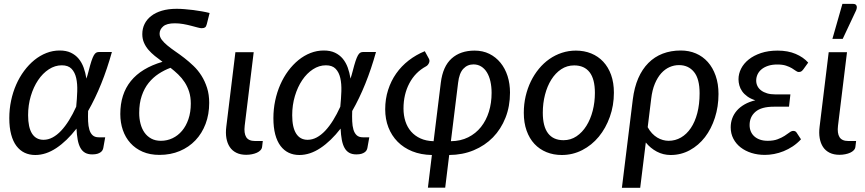

<svg xmlns="http://www.w3.org/2000/svg" viewBox="-20 -768 4327 960"><path d="M496.5 -28.5Q495.5 -23 492.5 -17.2Q489.5 -11.5 483 -6.8Q476.5 -2 466.5 1Q456.5 4 441 4Q420 4 405.5 -4.2Q391 -12.5 382 -28.8Q373 -45 368.5 -69.2Q364 -93.5 362.5 -125Q314 -62.5 261.8 -27.8Q209.5 7 156.5 7Q127 7 103.2 -4.2Q79.5 -15.5 62.2 -38.2Q45 -61 35.8 -95.8Q26.5 -130.5 26.5 -177.5Q26.5 -222.5 35.5 -265Q44.5 -307.5 61 -345Q77.5 -382.5 100.8 -413.8Q124 -445 152 -467.8Q180 -490.5 212 -503Q244 -515.5 278.5 -515.5Q311 -515.5 334.2 -504.5Q357.5 -493.5 373.2 -474.5Q389 -455.5 398.2 -430Q407.5 -404.5 412 -375Q415 -384 417.8 -393.2Q420.5 -402.5 423 -412.5Q431 -444 437.2 -462.8Q443.5 -481.5 449.2 -491.5Q455 -501.5 461.2 -504.8Q467.5 -508 475 -508H539.5Q516 -423.5 486 -349.2Q456 -275 420.5 -213Q419.5 -185.5 420.5 -161.5Q421.5 -137.5 426.8 -119.8Q432 -102 443 -91.8Q454 -81.5 474 -81.5H506ZM197.5 -69Q221 -69 243 -80.8Q265 -92.5 285.5 -114.2Q306 -136 325 -166.5Q344 -197 361 -234.5Q365 -274 366.2 -311.5Q367.5 -349 361 -377.8Q354.5 -406.5 337.8 -424Q321 -441.5 289 -441.5Q255 -441.5 224.2 -421.5Q193.5 -401.5 170.5 -367.2Q147.5 -333 134 -287.8Q120.5 -242.5 120.5 -192Q120.5 -131 140.2 -100Q160 -69 197.5 -69Z M1014 -647.5Q1011 -635 1005.2 -631Q999.5 -627 988 -627Q981 -627 967.2 -630.8Q953.5 -634.5 935.5 -639.2Q917.5 -644 896.2 -647.8Q875 -651.5 854 -651.5Q813.5 -651.5 795.8 -636Q778 -620.5 778 -599.5Q778 -583.5 788.8 -569.2Q799.5 -555 816.8 -540.8Q834 -526.5 856.2 -511.2Q878.5 -496 901.8 -478Q925 -460 947.5 -438.5Q970 -417 987.2 -389.8Q1004.5 -362.5 1015.2 -329Q1026 -295.5 1026 -253.5Q1026 -196.5 1008 -148.8Q990 -101 957.2 -66.5Q924.5 -32 878.8 -12.8Q833 6.5 777.5 6.5Q730 6.5 693.5 -9.2Q657 -25 632 -52.8Q607 -80.5 594.2 -117.8Q581.5 -155 581.5 -198Q581.5 -397 792.5 -459Q772.5 -473.5 754.2 -488.2Q736 -503 722 -519.2Q708 -535.5 699.8 -554.8Q691.5 -574 691.5 -597.5Q691.5 -625 702.8 -648Q714 -671 735.8 -688Q757.5 -705 789.5 -714.5Q821.5 -724 863.5 -724Q882 -724 903.2 -722.2Q924.5 -720.5 946.5 -717.8Q968.5 -715 989.5 -711.2Q1010.5 -707.5 1028 -703ZM934 -250Q934 -282.5 925.8 -308.8Q917.5 -335 903.5 -356.5Q889.5 -378 871 -395.8Q852.5 -413.5 832.5 -429Q801.5 -417.5 773.2 -399Q745 -380.5 723.2 -353.5Q701.5 -326.5 688.8 -289.2Q676 -252 676 -203Q676 -175 682.5 -149.8Q689 -124.5 702.2 -105.5Q715.5 -86.5 736 -75.2Q756.5 -64 784.5 -64Q815.5 -64 842.8 -77Q870 -90 890.2 -114Q910.5 -138 922.2 -172.5Q934 -207 934 -250Z M1157 -507H1248.5L1203.5 -139.5Q1199 -102 1211 -82.5Q1223 -63 1255 -63H1294L1290.5 -34Q1289.5 -24.5 1282.5 -17Q1275.5 -9.5 1264.5 -4.5Q1253.5 0.5 1239.8 3.2Q1226 6 1211 6Q1182.5 6 1161.8 -4.2Q1141 -14.5 1128.8 -33Q1116.5 -51.5 1112 -77.2Q1107.5 -103 1111.5 -134.5Z M1817 -28.5Q1816 -23 1813 -17.2Q1810 -11.5 1803.5 -6.8Q1797 -2 1787 1Q1777 4 1761.5 4Q1740.5 4 1726 -4.2Q1711.5 -12.5 1702.5 -28.8Q1693.5 -45 1689 -69.2Q1684.5 -93.5 1683 -125Q1634.5 -62.5 1582.2 -27.8Q1530 7 1477 7Q1447.5 7 1423.8 -4.2Q1400 -15.5 1382.8 -38.2Q1365.5 -61 1356.2 -95.8Q1347 -130.5 1347 -177.5Q1347 -222.5 1356 -265Q1365 -307.5 1381.5 -345Q1398 -382.5 1421.2 -413.8Q1444.5 -445 1472.5 -467.8Q1500.5 -490.5 1532.5 -503Q1564.5 -515.5 1599 -515.5Q1631.5 -515.5 1654.8 -504.5Q1678 -493.5 1693.8 -474.5Q1709.5 -455.5 1718.8 -430Q1728 -404.5 1732.5 -375Q1735.5 -384 1738.2 -393.2Q1741 -402.5 1743.5 -412.5Q1751.5 -444 1757.8 -462.8Q1764 -481.5 1769.8 -491.5Q1775.5 -501.5 1781.8 -504.8Q1788 -508 1795.5 -508H1860Q1836.5 -423.5 1806.5 -349.2Q1776.5 -275 1741 -213Q1740 -185.5 1741 -161.5Q1742 -137.5 1747.2 -119.8Q1752.5 -102 1763.5 -91.8Q1774.5 -81.5 1794.5 -81.5H1826.5ZM1518 -69Q1541.5 -69 1563.5 -80.8Q1585.5 -92.5 1606 -114.2Q1626.5 -136 1645.5 -166.5Q1664.5 -197 1681.5 -234.5Q1685.5 -274 1686.8 -311.5Q1688 -349 1681.5 -377.8Q1675 -406.5 1658.2 -424Q1641.5 -441.5 1609.5 -441.5Q1575.5 -441.5 1544.8 -421.5Q1514 -401.5 1491 -367.2Q1468 -333 1454.5 -287.8Q1441 -242.5 1441 -192Q1441 -131 1460.8 -100Q1480.5 -69 1518 -69Z M1997.5 -225.5Q1997.5 -191 2007 -161.5Q2016.5 -132 2035.5 -110.2Q2054.5 -88.5 2082.5 -75.8Q2110.5 -63 2148 -62L2184 -354Q2194 -436 2238 -475.5Q2282 -515 2353 -515Q2394 -515 2426.8 -498.8Q2459.5 -482.5 2482.5 -454.2Q2505.5 -426 2517.8 -387.8Q2530 -349.5 2530 -305Q2530 -236.5 2507.5 -179.5Q2485 -122.5 2444.8 -81.2Q2404.5 -40 2348.8 -16.8Q2293 6.5 2226 7L2206 170.5H2119.5L2139.5 7Q2084.5 6 2041.2 -11.5Q1998 -29 1968 -59.5Q1938 -90 1922 -131.2Q1906 -172.5 1906 -221.5Q1906 -273 1920.5 -318.2Q1935 -363.5 1961 -400.5Q1987 -437.5 2023.5 -465.8Q2060 -494 2104 -512L2124.5 -474.5Q2130 -464 2124.8 -452.8Q2119.5 -441.5 2110.5 -436.5Q2056 -407 2026.8 -351.5Q1997.5 -296 1997.5 -225.5ZM2234.5 -62Q2283 -62.5 2321 -81.5Q2359 -100.5 2385 -133.2Q2411 -166 2424.5 -209.5Q2438 -253 2438 -303.5Q2438 -335 2432 -361.2Q2426 -387.5 2414.5 -406.2Q2403 -425 2386 -435.5Q2369 -446 2347.5 -446Q2317 -446 2296.5 -424Q2276 -402 2270.5 -354Z M2797.5 -67Q2833.5 -67 2862.5 -86.5Q2891.5 -106 2912 -138.8Q2932.5 -171.5 2943.5 -214.2Q2954.5 -257 2954.5 -303.5Q2954.5 -372.5 2928 -406.8Q2901.5 -441 2851 -441Q2815 -441 2786 -421.8Q2757 -402.5 2736.5 -369.8Q2716 -337 2705 -294.2Q2694 -251.5 2694 -204.5Q2694 -136 2720.2 -101.5Q2746.5 -67 2797.5 -67ZM2789 7Q2747.5 7 2712.5 -7.2Q2677.5 -21.5 2652.2 -48.5Q2627 -75.5 2613 -114.8Q2599 -154 2599 -204Q2599 -247 2608.2 -286.8Q2617.5 -326.5 2634.2 -361Q2651 -395.5 2674.5 -424Q2698 -452.5 2727 -472.8Q2756 -493 2789.5 -504Q2823 -515 2859.5 -515Q2901 -515 2936 -500.8Q2971 -486.5 2996.2 -459.5Q3021.5 -432.5 3035.5 -393.5Q3049.5 -354.5 3049.5 -304.5Q3049.5 -240.5 3029.2 -183.8Q3009 -127 2974 -84.5Q2939 -42 2891.2 -17.5Q2843.5 7 2789 7Z M3144 -271Q3151.5 -331 3171.2 -376.5Q3191 -422 3221.8 -453Q3252.5 -484 3293.5 -499.8Q3334.5 -515.5 3384 -515.5Q3425 -515.5 3459.5 -500.8Q3494 -486 3519 -458Q3544 -430 3558.2 -389.5Q3572.5 -349 3572.5 -298Q3572.5 -235 3554.5 -179.2Q3536.5 -123.5 3504.8 -82.2Q3473 -41 3429 -17Q3385 7 3333.5 7Q3296 7 3264 -10Q3232 -27 3209 -55.5L3181 171H3089.5ZM3218.5 -132Q3228 -114.5 3240.2 -101.5Q3252.5 -88.5 3266.2 -80.2Q3280 -72 3294.5 -68Q3309 -64 3323 -64Q3356.5 -64 3385 -80.5Q3413.5 -97 3434.2 -127.8Q3455 -158.5 3466.5 -202.5Q3478 -246.5 3478 -301.5Q3478 -374 3450 -408.2Q3422 -442.5 3375 -442.5Q3350.5 -442.5 3327.8 -432.5Q3305 -422.5 3286.2 -401.8Q3267.5 -381 3254.2 -349.2Q3241 -317.5 3236 -274.5Z M3996.5 -421Q3990 -412.5 3985 -410.2Q3980 -408 3973 -408Q3967 -408 3959.2 -413.8Q3951.5 -419.5 3939.5 -426.8Q3927.5 -434 3910 -439.8Q3892.5 -445.5 3866.5 -445.5Q3840.5 -445.5 3820.8 -439Q3801 -432.5 3787.8 -421.5Q3774.5 -410.5 3767.8 -396Q3761 -381.5 3761 -365Q3761 -350.5 3767.2 -337.8Q3773.5 -325 3785.8 -315.8Q3798 -306.5 3815.8 -301.2Q3833.5 -296 3856.5 -296H3932L3925 -234.5H3849Q3787 -234.5 3757.5 -209.2Q3728 -184 3728 -142.5Q3728 -125.5 3734 -111Q3740 -96.5 3751.8 -86Q3763.5 -75.5 3780.2 -69.8Q3797 -64 3818.5 -64Q3848 -64 3868.2 -71.8Q3888.5 -79.5 3903 -88.8Q3917.5 -98 3927.5 -105.8Q3937.5 -113.5 3946.5 -113.5Q3957.5 -113.5 3963 -105L3985 -71.5Q3966 -51 3943.8 -36.2Q3921.5 -21.5 3898 -12Q3874.5 -2.5 3850.5 2Q3826.5 6.5 3804.5 6.5Q3768.5 6.5 3737.5 -3.2Q3706.5 -13 3683.2 -31Q3660 -49 3646.8 -74.5Q3633.5 -100 3633.5 -131.5Q3633.5 -155 3641.2 -176.2Q3649 -197.5 3664.2 -215Q3679.5 -232.5 3702.5 -245.8Q3725.5 -259 3756.5 -266.5Q3733 -274 3716.8 -285.8Q3700.5 -297.5 3690.8 -311.5Q3681 -325.5 3676.8 -341Q3672.5 -356.5 3672.5 -371.5Q3672.5 -399 3685.5 -424.8Q3698.5 -450.5 3723.5 -470.5Q3748.5 -490.5 3785 -502.8Q3821.5 -515 3868 -515Q3919.5 -515 3958.2 -498.5Q3997 -482 4021 -455Z M4074 0ZM4123.5 -507H4215L4170 -139.5Q4165.5 -102 4177.5 -82.5Q4189.5 -63 4221.5 -63H4260.5L4257 -34Q4256 -24.5 4249 -17Q4242 -9.5 4231 -4.5Q4220 0.5 4206.2 3.2Q4192.5 6 4177.5 6Q4149 6 4128.2 -4.2Q4107.5 -14.5 4095.2 -33Q4083 -51.5 4078.5 -77.2Q4074 -103 4078 -134.5ZM4142 -573.5 4192 -748.5H4246Q4259 -748.5 4262.8 -739.2Q4266.5 -730 4260 -715L4193.5 -573.5Z"/></svg>

Font: Lato Medium
Style: Italic
Weight: 500
Italic angle: -7°
Designer: Lukasz Dziedzic
Foundry: tyPoland Lukasz Dziedzic
Version: Version 2.006; 2014-01-15